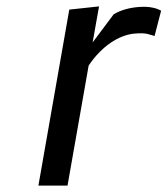

<svg xmlns="http://www.w3.org/2000/svg" viewBox="-20 -580 524 600"><path d="M400 -475Q382 -473.5 362.8 -466Q343.5 -458.5 325 -445.8Q306.5 -433 289.2 -415.2Q272 -397.5 257 -375L191 0H100L196.5 -550L289.5 -560L269.5 -447.5L335 -535Q350 -544.5 371.5 -550.8Q393 -557 418.5 -558.5Q435 -559.5 447.2 -557.8Q459.5 -556 467.5 -553.5Q476.5 -550.5 483.5 -546.5L463 -467.5Q456 -470 441.5 -473.8Q427 -477.5 400 -475Z"/></svg>

Font: B612
Style: Italic
Weight: 400
Italic angle: -10°
Designer: Nicolas Chauveau, Thomas Paillot, Jonathan Favre-Lamarine, Jean-Luc Vinot
Foundry: AIRBUS
Version: Version 1.008